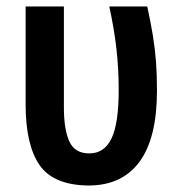

<svg xmlns="http://www.w3.org/2000/svg" viewBox="-20 -563 548 592"><path d="M253 9Q145 8 102 -54Q59 -116 59 -241V-543H177V-232Q177 -163 194 -126.5Q211 -90 255 -90Q302 -90 324 -136.5Q346 -183 346 -285Q346 -351 339 -412.5Q332 -474 317 -543H434Q445 -493 451.5 -452.5Q458 -412 461 -372.5Q464 -333 464 -284Q464 -137 410 -64Q356 9 253 9Z"/></svg>

Font: Avrile Sans Condensed SemiBold
Style: Regular
Weight: 600
Width: 3
Designer: Monotype Design Team
Foundry: Monotype Imaging Inc.
Version: Version 2.001;September 10, 2019;FontCreator 11.5.0.2425 64-